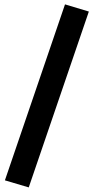

<svg xmlns="http://www.w3.org/2000/svg" viewBox="-20 -733 444 861"><path d="M271.5 -713.4 378.4 -681.2 108.9 107.4 2 75.7Z"/></svg>

Font: Vazir FD
Style: Bold-FD
Weight: 700
Designer: Saber Rastikerdar
Foundry: Saber Rastikerdar
Version: Version 30.1.0